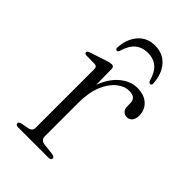

<svg xmlns="http://www.w3.org/2000/svg" viewBox="-198 -728 807 807"><g transform="rotate(45 205.5 -325.0)"><path d="M157 -254.5Q157 -323 178.5 -371.8Q200 -420.5 233.8 -446.2Q267.5 -472 304.5 -472Q346 -472 369.5 -450.2Q393 -428.5 393 -394.5Q393 -375.5 384 -364.2Q375 -353 361 -353Q347 -353 338.2 -362Q329.5 -371 329.5 -387V-402Q329.5 -421 320.2 -430Q311 -439 289 -439Q261.5 -439 234.8 -417.5Q208 -396 190.8 -354.5Q173.5 -313 173.5 -251ZM172 -449 173.5 -326V-51.5Q173.5 -41.5 179.8 -35.2Q186 -29 198 -27.5L246.5 -22Q254.5 -21 258.8 -18.2Q263 -15.5 263 -10Q263 -5.5 259 -2.8Q255 0 247 0H67.5Q60.5 0 56.8 -2.8Q53 -5.5 53 -10Q53 -14.5 56.8 -17.2Q60.5 -20 68 -21.5L98 -27Q109 -29 115 -34.8Q121 -40.5 121 -51V-398.5Q121 -407.5 117.5 -411.5Q114 -415.5 105.5 -416L60 -416.5Q52.5 -416.5 49.2 -418.8Q46 -421 46 -424.5Q46 -428.5 49.2 -431.5Q52.5 -434.5 60 -436.5L128 -459Q140 -463 146.8 -464.5Q153.5 -466 158 -466Q165 -466 168.5 -462Q172 -458 172 -449ZM232 -607.5Q199 -607.5 176.8 -589.2Q154.5 -571 142 -529Q139 -521 133 -521Q129.5 -521 127 -523.8Q124.5 -526.5 125 -532Q128 -585 156.5 -617.8Q185 -650.5 232 -650.5Q279.5 -650.5 307.8 -617.8Q336 -585 339 -532Q339.5 -526.5 337 -523.8Q334.5 -521 331 -521Q325 -521 321 -529Q309.5 -571 287.2 -589.2Q265 -607.5 232 -607.5Z"/></g></svg>

Font: Fraunces ExtraLight
Style: Regular
Weight: 250
Version: Version 1.000;[b76b70a41]